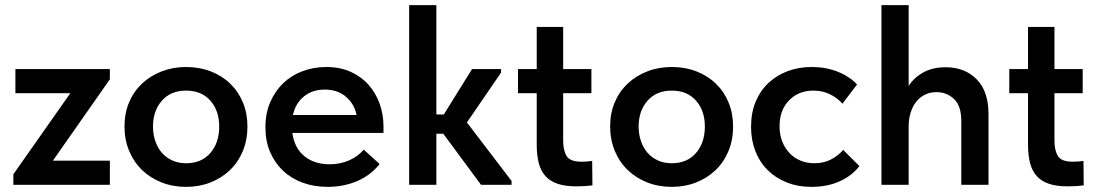

<svg xmlns="http://www.w3.org/2000/svg" viewBox="-20 -720 4277 748"><path d="M32 -41 254 -357H40V-451H408V-411L186 -94H408V0H32Z M705 8Q653 8 609 -9.5Q565 -27 533 -58Q501 -89 483 -132.5Q465 -176 465 -227Q465 -279 483 -321.5Q501 -364 533.5 -394.5Q566 -425 610 -442Q654 -459 705 -459Q757 -459 801 -442Q845 -425 877 -394Q909 -363 926.5 -320.5Q944 -278 944 -227Q944 -175 926 -131.5Q908 -88 875.5 -57Q843 -26 799.5 -9Q756 8 705 8ZM705 -84Q765 -84 799.5 -124Q834 -164 834 -227Q834 -289 799.5 -328Q765 -367 705 -367Q645 -367 610.5 -327.5Q576 -288 576 -227Q576 -197 585 -170.5Q594 -144 610.5 -125Q627 -106 651 -95Q675 -84 705 -84Z M1256 8Q1203 8 1158.5 -8.5Q1114 -25 1082 -55.5Q1050 -86 1032 -128.5Q1014 -171 1014 -224Q1014 -279 1033 -322.5Q1052 -366 1084 -396.5Q1116 -427 1159.5 -443Q1203 -459 1251 -459Q1304 -459 1345.5 -440.5Q1387 -422 1415.5 -390Q1444 -358 1459 -316Q1474 -274 1474 -228V-202H1119Q1127 -143 1166 -111.5Q1205 -80 1264 -80Q1305 -80 1339.5 -95Q1374 -110 1397 -137L1459 -81Q1424 -37 1371.5 -14.5Q1319 8 1256 8ZM1245 -371Q1198 -371 1165 -345Q1132 -319 1121 -272H1369Q1361 -314 1328.5 -342.5Q1296 -371 1245 -371Z M1574 -700H1680V-274H1709L1819 -451H1932V-437L1799 -243L1973 -15V0H1854L1707 -199H1680V0H1574Z M1998 -451H2071V-615H2174V-451H2284V-357H2174V-173Q2174 -134 2187.5 -112Q2201 -90 2246 -90Q2266 -90 2287 -93L2288 2Q2274 4 2257.5 5Q2241 6 2225 6Q2182 6 2152.5 -4Q2123 -14 2105 -34Q2087 -54 2079 -84.5Q2071 -115 2071 -157V-357H1998Z M2597 8Q2545 8 2501 -9.5Q2457 -27 2425 -58Q2393 -89 2375 -132.5Q2357 -176 2357 -227Q2357 -279 2375 -321.5Q2393 -364 2425.5 -394.5Q2458 -425 2502 -442Q2546 -459 2597 -459Q2649 -459 2693 -442Q2737 -425 2769 -394Q2801 -363 2818.5 -320.5Q2836 -278 2836 -227Q2836 -175 2818 -131.5Q2800 -88 2767.5 -57Q2735 -26 2691.5 -9Q2648 8 2597 8ZM2597 -84Q2657 -84 2691.5 -124Q2726 -164 2726 -227Q2726 -289 2691.5 -328Q2657 -367 2597 -367Q2537 -367 2502.5 -327.5Q2468 -288 2468 -227Q2468 -197 2477 -170.5Q2486 -144 2502.5 -125Q2519 -106 2543 -95Q2567 -84 2597 -84Z M3142 8Q3088 8 3044.5 -9.5Q3001 -27 2970 -58Q2939 -89 2922.5 -132Q2906 -175 2906 -226Q2906 -281 2924 -324Q2942 -367 2974 -397Q3006 -427 3049 -443Q3092 -459 3142 -459Q3198 -459 3244 -440.5Q3290 -422 3319 -391L3262 -316Q3242 -339 3213 -353Q3184 -367 3149 -367Q3091 -367 3054 -329Q3017 -291 3017 -228Q3017 -196 3027 -170Q3037 -144 3055 -124.5Q3073 -105 3098 -94.5Q3123 -84 3153 -84Q3189 -84 3217 -98.5Q3245 -113 3265 -136L3328 -73Q3299 -35 3251 -13.5Q3203 8 3142 8Z M3725 -249Q3725 -308 3696.5 -334.5Q3668 -361 3629 -361Q3603 -361 3583 -351Q3563 -341 3549 -323Q3535 -305 3527.5 -280.5Q3520 -256 3520 -228V0H3414V-700H3520V-385Q3540 -417 3576.5 -437.5Q3613 -458 3664 -458Q3739 -458 3785 -411Q3831 -364 3831 -276V0H3725V-249Z M3912 -451H3985V-615H4088V-451H4198V-357H4088V-173Q4088 -134 4101.5 -112Q4115 -90 4160 -90Q4180 -90 4201 -93L4202 2Q4188 4 4171.5 5Q4155 6 4139 6Q4096 6 4066.5 -4Q4037 -14 4019 -34Q4001 -54 3993 -84.5Q3985 -115 3985 -157V-357H3912Z"/></svg>

Font: Tilda Sans Semibold
Style: Regular
Weight: 600
Designer: ParaType Ltd
Foundry: ParaType Ltd
Version: Version 1.009